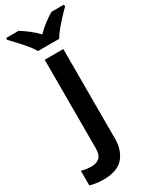

<svg xmlns="http://www.w3.org/2000/svg" viewBox="-313 -826 906 1127"><g transform="rotate(-30 140.0 -263.0)"><path d="M29 240Q4 240 -20 236.5Q-44 233 -61 228V128Q-44 133 -28 135.5Q-12 138 8 138Q39 138 60 121Q81 104 81 54V-542H207V67Q207 142 166 191Q125 240 29 240ZM73 -606Q60 -629 37.5 -656Q15 -683 -9 -708.5Q-33 -734 -51 -753V-766H33Q60 -749 89 -727Q118 -705 143 -678Q169 -705 199 -727.5Q229 -750 256 -766H341V-753Q322 -735 298 -709Q274 -683 251.5 -656Q229 -629 216 -606Z"/></g></svg>

Font: Noto Sans SemiBold
Style: Regular
Weight: 600
Designer: Monotype Design Team
Foundry: Monotype Imaging Inc.
Version: Version 2.007